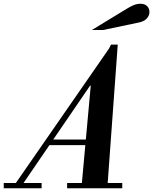

<svg xmlns="http://www.w3.org/2000/svg" viewBox="-98 -1004 817 1024"><path d="M-19 -20 498 -766 385 -551 22 -20ZM-78 0V-28H124V0ZM260 0V-28H554V0ZM156 -230V-260H425V-230ZM337 -10 386 -547H382L494 -766H530L475 -10ZM392 -844 566 -950Q596 -969 614.5 -976.5Q633 -984 651 -984Q674 -984 686.5 -971.5Q699 -959 699 -940Q699 -921 684.5 -905Q670 -889 638 -883L452 -844Z"/></svg>

Font: Libre Bodoni Medium
Style: Italic
Weight: 500
Italic angle: -13°
Designer: Pablo Impallari, Rodrigo Fuenzalida
Foundry: Impallari Type
Version: Version 2.005;gftools[0.9.23]